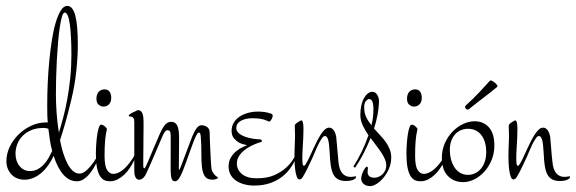

<svg xmlns="http://www.w3.org/2000/svg" viewBox="-20 -631 1977 659"><path d="M144 -210.9Q142.6 -225.1 142.3 -240.2Q142.1 -255.4 142.1 -272Q142.1 -307.1 143.8 -345.9Q145.5 -384.8 149.2 -422.4Q152.8 -460 158.2 -494.1Q163.6 -528.3 171.4 -554.2Q179.2 -580.1 189 -595.5Q198.7 -610.8 210.9 -610.8Q229.5 -610.8 238.3 -578.1Q247.1 -545.4 247.1 -477.1Q247.1 -437 241.9 -387.5Q236.8 -337.9 224.1 -286.1Q213.4 -241.7 203.9 -208.3Q194.3 -174.8 186 -149.9Q190.4 -126.5 197 -105.5Q203.6 -84.5 211.9 -68.8Q220.2 -53.2 230.5 -44.2Q240.7 -35.2 252.9 -35.2Q263.2 -35.2 273.4 -43.5Q283.7 -51.8 292.7 -63Q301.8 -74.2 308.8 -85.9Q315.9 -97.7 319.8 -105L324.2 -103Q324.2 -103 321.8 -96.2Q319.3 -89.4 314.5 -78.9Q309.6 -68.4 302.5 -56.2Q295.4 -43.9 286.6 -33.4Q277.8 -22.9 267.1 -15.9Q256.3 -8.8 244.1 -8.8Q217.8 -8.8 197.8 -31.2Q177.7 -53.7 164.1 -96.2Q157.2 -80.6 147 -65.7Q136.7 -50.8 124 -39.3Q111.3 -27.8 95.9 -21Q80.6 -14.2 64 -14.2Q51.3 -14.2 39.8 -18.6Q28.3 -22.9 20 -31.5Q11.7 -40 6.8 -51.8Q2 -63.5 2 -78.1Q2 -103 13.2 -126.7Q24.4 -150.4 43.5 -169.2Q62.5 -188 87.2 -199.5Q111.8 -210.9 139.2 -210.9ZM202.1 -587.9Q196.8 -587.9 192.6 -574Q188.5 -560.1 185.1 -537.1Q181.6 -514.2 179.2 -484.4Q176.8 -454.6 175 -423.3Q173.3 -392.1 172.6 -361.6Q171.9 -331.1 171.9 -306.2Q171.9 -277.3 174.3 -243.4Q176.8 -209.5 182.1 -175.8Q189.5 -199.2 197.3 -228.8Q205.1 -258.3 211.2 -292.2Q217.3 -326.2 221.2 -364Q225.1 -401.9 225.1 -442.9Q225.1 -476.6 223.6 -503.4Q222.2 -530.3 219.5 -549.1Q216.8 -567.9 212.4 -577.9Q208 -587.9 202.1 -587.9ZM83 -43.9Q98.1 -43.9 109.9 -50.5Q121.6 -57.1 130.9 -67.1Q140.1 -77.1 147 -89.4Q153.8 -101.6 159.2 -112.8Q154.3 -130.4 151.4 -149.2Q148.4 -168 146 -189Q138.7 -191.9 129.9 -191.9Q104.5 -191.9 86.2 -183.8Q67.9 -175.8 56.2 -163.1Q44.4 -150.4 38.8 -134.8Q33.2 -119.1 33.2 -104Q33.2 -78.1 47.1 -61Q61 -43.9 83 -43.9Z M327.1 -203.1Q331.1 -203.1 334.7 -200.9Q338.4 -198.7 341.1 -196.3Q343.8 -193.8 345.5 -191.2Q347.2 -188.5 347.2 -188Q347.2 -187.5 345.9 -182.9Q344.7 -178.2 343 -167.5Q341.3 -156.7 340.1 -139.4Q338.9 -122.1 338.9 -96.2Q338.9 -61.5 347.4 -47.9Q356 -34.2 368.2 -34.2Q380.4 -34.2 392.3 -41.5Q404.3 -48.8 415 -60.5Q425.8 -72.3 435.3 -87.2Q444.8 -102.1 452.1 -117.2L455.1 -115.2Q453.1 -110.4 449.2 -100.3Q445.3 -90.3 439.5 -78.6Q433.6 -66.9 425.5 -54.4Q417.5 -42 407 -32Q396.5 -22 384 -15.4Q371.6 -8.8 356.9 -8.8Q346.7 -8.8 338.1 -12.7Q329.6 -16.6 323 -27.1Q316.4 -37.6 312.7 -56.2Q309.1 -74.7 309.1 -104Q309.1 -119.1 310.3 -136.5Q311.5 -153.8 313.7 -168.7Q315.9 -183.6 319.3 -193.4Q322.8 -203.1 327.1 -203.1ZM338.9 -324.2Q351.1 -324.2 356.4 -315.7Q361.8 -307.1 361.8 -294.9Q361.8 -280.8 354 -272.9Q346.2 -265.1 335 -265.1Q326.7 -265.1 318.8 -271.5Q311 -277.8 311 -292Q311 -307.6 318.8 -315.9Q326.7 -324.2 338.9 -324.2Z M446.8 -250Q449.7 -252.9 454.1 -252.9Q462.9 -252.9 467.8 -244.1Q472.7 -235.4 472.7 -210.9Q472.7 -203.6 472.7 -190.7Q472.7 -177.7 472.4 -162.4Q472.2 -147 472.2 -130.9Q472.2 -114.7 471.9 -100.8Q471.7 -86.9 471.7 -76.9Q471.7 -66.9 471.7 -64Q471.7 -53.2 475.1 -53.2Q477.1 -53.2 480.2 -59.3Q483.4 -65.4 487.5 -75.2Q491.7 -85 496.6 -96.9Q501.5 -108.9 506.8 -121.1Q515.6 -140.6 522.5 -157.5Q529.3 -174.3 535.9 -186.8Q542.5 -199.2 550 -206.1Q557.6 -212.9 567.9 -212.9Q582 -212.9 588.4 -200Q594.7 -187 594.7 -157.2Q594.7 -145.5 594.5 -128.7Q594.2 -111.8 594.2 -96.2Q594.2 -80.6 594 -68.4Q593.8 -56.2 593.8 -54.2Q593.8 -47.9 594.7 -47.9Q595.7 -47.9 597.9 -52.7Q600.1 -57.6 603.3 -65.9Q606.4 -74.2 610.6 -85.2Q614.7 -96.2 619.1 -107.9Q627.9 -130.9 634.3 -148.2Q640.6 -165.5 646.5 -177.2Q652.3 -189 658.4 -195.1Q664.6 -201.2 671.9 -201.2Q673.8 -201.2 678.5 -200.4Q683.1 -199.7 688 -197Q692.9 -194.3 696.3 -189.2Q699.7 -184.1 699.7 -174.8Q699.7 -169.4 700.2 -153.8Q700.7 -138.2 701.7 -119.9Q702.6 -101.6 703.4 -84.5Q704.1 -67.4 705.1 -59.1Q705.6 -47.9 709.5 -41.3Q713.4 -34.7 717.3 -30.5Q721.2 -26.4 724.6 -24.4Q728 -22.5 728 -21Q728 -18.6 721.9 -16.4Q715.8 -14.2 710 -14.2Q690.9 -14.2 683.1 -25.9Q675.3 -37.6 673.1 -58.1Q670.9 -78.6 671.1 -106Q671.4 -133.3 668.9 -165Q668 -170.4 667 -173.1Q666 -175.8 662.1 -175.8Q658.7 -175.8 654.3 -167.5Q649.9 -159.2 645 -146.7Q640.1 -134.3 635 -119.6Q629.9 -105 625 -91.8Q621.6 -83 616.7 -68.8Q611.8 -54.7 606.2 -41.3Q600.6 -27.8 594.2 -18.3Q587.9 -8.8 581.1 -8.8Q573.7 -8.8 570.6 -14.4Q567.4 -20 566.4 -32.2Q565.4 -44.4 565.7 -63.5Q565.9 -82.5 565.9 -108.9V-164.1Q565.9 -177.7 562.7 -180.9Q559.6 -184.1 555.7 -184.1Q550.3 -184.1 546.4 -179.4Q542.5 -174.8 537.1 -162.1Q534.7 -156.7 530 -145.8Q525.4 -134.8 519.5 -121.1Q513.7 -107.4 507.3 -92.5Q501 -77.6 495.1 -64.5Q489.3 -51.3 484.6 -41.3Q480 -31.2 478 -27.8Q471.7 -19.5 467.3 -16.8Q462.9 -14.2 457 -14.2Q454.6 -14.2 451.9 -15.4Q449.2 -16.6 446.8 -19.8Q444.3 -22.9 442.6 -29.1Q440.9 -35.2 440.9 -44.9V-211.9Q440.9 -222.2 438 -225.8Q435.1 -229.5 431.4 -230.5Q427.7 -231.4 424.8 -231.4Q421.9 -231.4 421.9 -233.9Q421.9 -236.3 425.5 -239Q429.2 -241.7 433.6 -243.9Q438 -246.1 441.9 -247.8Q445.8 -249.5 446.8 -250Z M909.7 -241.2Q916 -239.7 916 -232.9Q916 -231 914.8 -227.8Q913.6 -224.6 911.9 -221.4Q910.2 -218.3 908.2 -216.1Q906.2 -213.9 904.8 -213.9Q902.3 -213.9 898.9 -215.6Q895.5 -217.3 889.2 -219.5Q882.8 -221.7 872.6 -223.4Q862.3 -225.1 845.7 -225.1Q822.3 -225.1 806.6 -216.3Q791 -207.5 791 -191.9Q791 -180.7 800.5 -173.1Q810.1 -165.5 823 -161.1Q835.9 -156.7 849.4 -154.8Q862.8 -152.8 870.1 -152.8Q875.5 -152.8 877.2 -151.1Q878.9 -149.4 878.9 -147.9Q878.9 -144 875.7 -143.3Q872.6 -142.6 867.7 -141.1Q855 -136.7 841.8 -130.1Q828.6 -123.5 817.6 -114.5Q806.6 -105.5 799.8 -94.2Q793 -83 793 -69.8Q793 -47.9 810.8 -33.4Q828.6 -19 860.8 -19Q897.5 -19 921.9 -30Q946.3 -41 962.2 -55.7Q978 -70.3 986.8 -85.2Q995.6 -100.1 1000 -107.9L1002.9 -106Q994.6 -82 981.7 -61.5Q968.8 -41 950.4 -26.1Q932.1 -11.2 907.7 -2.7Q883.3 5.9 852.1 5.9Q833 5.9 816.9 1.2Q800.8 -3.4 789.1 -11.7Q777.3 -20 771 -32.2Q764.6 -44.4 764.6 -60.1Q764.6 -78.1 772.9 -91.3Q781.2 -104.5 792 -113Q802.7 -121.6 813.2 -126.2Q823.7 -130.9 828.1 -132.8Q813 -135.3 801.3 -141.1Q791.5 -146.5 783.2 -156Q774.9 -165.5 774.9 -182.1Q774.9 -197.3 782.2 -209.7Q789.6 -222.2 802 -230.5Q814.5 -238.8 830.8 -243.4Q847.2 -248 865.7 -248Q876.5 -248 887.5 -246.6Q898.4 -245.1 909.7 -241.2Z M1014.6 -217.8Q1017.1 -217.8 1018.6 -213.9Q1020 -210 1020.8 -204.6Q1021.5 -199.2 1021.5 -193.1Q1021.5 -187 1021.5 -182.1Q1021.5 -169.4 1020.8 -156Q1020 -142.6 1019.3 -130.1Q1018.6 -117.7 1018.1 -107.2Q1017.6 -96.7 1017.6 -89.8Q1017.6 -77.1 1018.6 -69.6Q1019.5 -62 1023.4 -62Q1025.9 -62 1029.8 -68.4Q1033.7 -74.7 1038.3 -83.7Q1043 -92.8 1047.4 -103Q1051.8 -113.3 1055.7 -121.1Q1060.5 -131.3 1066.7 -143.8Q1072.8 -156.2 1079.6 -167.2Q1086.4 -178.2 1094 -185.5Q1101.6 -192.9 1109.9 -192.9Q1115.2 -192.9 1119.4 -189.9Q1123.5 -187 1126.5 -182.4Q1129.4 -177.7 1131.1 -172.6Q1132.8 -167.5 1133.8 -163.1Q1135.3 -151.9 1137 -127.7Q1138.7 -103.5 1141.6 -76.2Q1144 -48.8 1154.8 -36.4Q1165.5 -23.9 1182.6 -23.9Q1189.5 -23.9 1193.6 -24.9Q1197.8 -25.9 1200.7 -25.9Q1203.1 -25.9 1201.7 -21Q1201.2 -20 1199.5 -18.3Q1197.8 -16.6 1193.8 -14.6Q1189.9 -12.7 1183.3 -11.2Q1176.8 -9.8 1167.5 -9.8Q1151.9 -9.8 1141.6 -14.9Q1131.3 -20 1125 -31.2Q1118.7 -42.5 1115.7 -60.3Q1112.8 -78.1 1111.8 -103Q1110.8 -114.7 1110.1 -125.7Q1109.4 -136.7 1107.7 -145.3Q1106 -153.8 1103 -158.9Q1100.1 -164.1 1094.7 -164.1Q1090.3 -164.1 1084.2 -155.3Q1078.1 -146.5 1072.3 -134.5Q1066.4 -122.6 1061.3 -109.9Q1056.2 -97.2 1052.7 -89.8Q1042 -66.9 1034.9 -52.2Q1027.8 -37.6 1019.5 -23.9Q1017.1 -20 1014.4 -17.6Q1011.7 -15.1 1007.8 -15.1Q1002 -15.1 998.5 -24.9Q995.1 -34.7 993.4 -47.4Q991.7 -60.1 991.2 -73Q990.7 -85.9 990.7 -92.8Q990.7 -100.6 991 -111.8Q991.2 -123 991.7 -133.8Q992.2 -144.5 992.4 -153.3Q992.7 -162.1 992.7 -165Q992.7 -168 992.4 -173.1Q992.2 -178.2 992.2 -183.3Q992.2 -188.5 991.9 -192.6Q991.7 -196.8 991.7 -198.2Q991.7 -202.1 993.9 -204.8Q996.1 -207.5 998.5 -209Q1001 -210.4 1006.3 -214.1Q1011.7 -217.8 1014.6 -217.8Z M1192.9 -59.1Q1209.5 -85.4 1222.7 -113Q1235.8 -140.6 1244.6 -167Q1232.9 -183.6 1224.9 -200.9Q1216.8 -218.3 1216.8 -236.8Q1216.8 -254.9 1220.2 -269.5Q1223.6 -284.2 1229.5 -294.4Q1235.4 -304.7 1242.7 -310.3Q1250 -315.9 1257.8 -315.9Q1268.6 -315.9 1275.1 -305.2Q1281.7 -294.4 1280.8 -277.8Q1279.8 -258.3 1275.6 -235.8Q1271.5 -213.4 1263.7 -189.9Q1273.4 -178.7 1283.9 -167.7Q1294.4 -156.7 1303 -145Q1311.5 -133.3 1317.1 -119.9Q1322.8 -106.4 1322.8 -90.8Q1322.8 -69.3 1314.7 -51.3Q1306.6 -33.2 1295.4 -20Q1284.2 -6.8 1272 0.5Q1259.8 7.8 1251 7.8Q1235.8 7.8 1227.8 0Q1219.7 -7.8 1219.7 -17.1Q1219.7 -24.4 1222.2 -31.7Q1224.6 -39.1 1227.8 -45.2Q1231 -51.3 1234.1 -55.2Q1237.3 -59.1 1238.8 -59.1Q1241.2 -59.1 1241.9 -57.4Q1242.7 -55.7 1242.7 -54.2Q1242.7 -51.8 1242.2 -47.4Q1241.7 -43 1241.7 -40Q1241.7 -31.7 1247.3 -26.4Q1252.9 -21 1265.6 -21Q1271 -21 1277.8 -23.4Q1284.7 -25.9 1291 -31.2Q1297.4 -36.6 1301.5 -44.7Q1305.7 -52.7 1305.7 -64Q1305.7 -74.2 1300.8 -85.4Q1295.9 -96.7 1288.1 -108.4Q1280.3 -120.1 1270.8 -132.3Q1261.2 -144.5 1252 -157.2Q1240.7 -129.4 1227.3 -103.3Q1213.9 -77.1 1198.7 -55.2ZM1230 -262.2Q1230 -243.7 1236.8 -229.2Q1243.7 -214.8 1254.9 -201.2Q1258.8 -216.3 1260.3 -230.2Q1261.7 -244.1 1261.7 -256.8Q1261.7 -291 1246.6 -291Q1242.2 -291 1236.1 -284.4Q1230 -277.8 1230 -262.2Z M1393.1 -203.1Q1397 -203.1 1400.6 -200.9Q1404.3 -198.7 1407 -196.3Q1409.7 -193.8 1411.4 -191.2Q1413.1 -188.5 1413.1 -188Q1413.1 -187.5 1411.9 -182.9Q1410.6 -178.2 1408.9 -167.5Q1407.2 -156.7 1406 -139.4Q1404.8 -122.1 1404.8 -96.2Q1404.8 -61.5 1413.3 -47.9Q1421.9 -34.2 1434.1 -34.2Q1446.3 -34.2 1458.3 -41.5Q1470.2 -48.8 1481 -60.5Q1491.7 -72.3 1501.2 -87.2Q1510.7 -102.1 1518.1 -117.2L1521 -115.2Q1519 -110.4 1515.1 -100.3Q1511.2 -90.3 1505.4 -78.6Q1499.5 -66.9 1491.5 -54.4Q1483.4 -42 1472.9 -32Q1462.4 -22 1450 -15.4Q1437.5 -8.8 1422.9 -8.8Q1412.6 -8.8 1404.1 -12.7Q1395.5 -16.6 1388.9 -27.1Q1382.3 -37.6 1378.7 -56.2Q1375 -74.7 1375 -104Q1375 -119.1 1376.2 -136.5Q1377.4 -153.8 1379.6 -168.7Q1381.8 -183.6 1385.3 -193.4Q1388.7 -203.1 1393.1 -203.1ZM1404.8 -324.2Q1417 -324.2 1422.4 -315.7Q1427.7 -307.1 1427.7 -294.9Q1427.7 -280.8 1419.9 -272.9Q1412.1 -265.1 1400.9 -265.1Q1392.6 -265.1 1384.8 -271.5Q1377 -277.8 1377 -292Q1377 -307.6 1384.8 -315.9Q1392.6 -324.2 1404.8 -324.2Z M1586.9 -30.8Q1598.6 -30.8 1609.9 -35.9Q1621.1 -41 1629.9 -51Q1638.7 -61 1643.8 -75.7Q1648.9 -90.3 1648.9 -109.9Q1648.9 -126 1645 -140.4Q1641.1 -154.8 1633.5 -165.5Q1626 -176.3 1614 -182.6Q1602.1 -189 1585.9 -189Q1574.7 -189 1563.5 -184.8Q1552.2 -180.7 1543.5 -171.6Q1534.7 -162.6 1529.3 -148.7Q1523.9 -134.8 1523.9 -115.2Q1523.9 -99.6 1527.8 -84.7Q1531.7 -69.8 1539.3 -57.6Q1546.9 -45.4 1558.8 -38.1Q1570.8 -30.8 1586.9 -30.8ZM1569.8 -5.9Q1537.6 -5.9 1517.1 -27.1Q1496.6 -48.3 1496.6 -88.9Q1496.6 -116.2 1506.8 -139.4Q1517.1 -162.6 1533.4 -179.4Q1549.8 -196.3 1569.8 -205.6Q1589.8 -214.8 1608.9 -214.8Q1639.6 -214.8 1658.2 -193.8Q1676.8 -172.9 1676.8 -131.8Q1676.8 -104.5 1667.2 -81.5Q1657.7 -58.6 1642.3 -41.7Q1627 -24.9 1607.9 -15.4Q1588.9 -5.9 1569.8 -5.9ZM1591.3 -257.8Q1588.4 -254.9 1584.5 -254.9Q1581.5 -254.9 1579.3 -257.3Q1577.1 -259.8 1576.2 -263.2Q1576.2 -266.6 1579.6 -270Q1603.5 -291 1625 -314.2Q1646.5 -337.4 1661.6 -354Q1662.6 -355 1663.6 -355Q1666 -355 1670.2 -352.8Q1674.3 -350.6 1678.2 -347.4Q1682.1 -344.2 1684.8 -340.6Q1687.5 -336.9 1687.5 -334Q1687.5 -333 1687 -333Q1686.5 -333 1685.5 -332Q1664.1 -314 1639.4 -295.4Q1614.7 -276.9 1591.3 -257.8Z M1749 -217.8Q1751.5 -217.8 1752.9 -213.9Q1754.4 -210 1755.1 -204.6Q1755.9 -199.2 1755.9 -193.1Q1755.9 -187 1755.9 -182.1Q1755.9 -169.4 1755.1 -156Q1754.4 -142.6 1753.7 -130.1Q1752.9 -117.7 1752.4 -107.2Q1752 -96.7 1752 -89.8Q1752 -77.1 1752.9 -69.6Q1753.9 -62 1757.8 -62Q1760.3 -62 1764.2 -68.4Q1768.1 -74.7 1772.7 -83.7Q1777.3 -92.8 1781.7 -103Q1786.1 -113.3 1790 -121.1Q1794.9 -131.3 1801 -143.8Q1807.1 -156.2 1814 -167.2Q1820.8 -178.2 1828.4 -185.5Q1835.9 -192.9 1844.2 -192.9Q1849.6 -192.9 1853.8 -189.9Q1857.9 -187 1860.8 -182.4Q1863.8 -177.7 1865.5 -172.6Q1867.2 -167.5 1868.2 -163.1Q1869.6 -151.9 1871.3 -127.7Q1873 -103.5 1876 -76.2Q1878.4 -48.8 1889.2 -36.4Q1899.9 -23.9 1917 -23.9Q1923.8 -23.9 1928 -24.9Q1932.1 -25.9 1935.1 -25.9Q1937.5 -25.9 1936 -21Q1935.5 -20 1933.8 -18.3Q1932.1 -16.6 1928.2 -14.6Q1924.3 -12.7 1917.7 -11.2Q1911.1 -9.8 1901.9 -9.8Q1886.2 -9.8 1876 -14.9Q1865.7 -20 1859.4 -31.2Q1853 -42.5 1850.1 -60.3Q1847.2 -78.1 1846.2 -103Q1845.2 -114.7 1844.5 -125.7Q1843.8 -136.7 1842 -145.3Q1840.3 -153.8 1837.4 -158.9Q1834.5 -164.1 1829.1 -164.1Q1824.7 -164.1 1818.6 -155.3Q1812.5 -146.5 1806.6 -134.5Q1800.8 -122.6 1795.7 -109.9Q1790.5 -97.2 1787.1 -89.8Q1776.4 -66.9 1769.3 -52.2Q1762.2 -37.6 1753.9 -23.9Q1751.5 -20 1748.8 -17.6Q1746.1 -15.1 1742.2 -15.1Q1736.3 -15.1 1732.9 -24.9Q1729.5 -34.7 1727.8 -47.4Q1726.1 -60.1 1725.6 -73Q1725.1 -85.9 1725.1 -92.8Q1725.1 -100.6 1725.3 -111.8Q1725.6 -123 1726.1 -133.8Q1726.6 -144.5 1726.8 -153.3Q1727.1 -162.1 1727.1 -165Q1727.1 -168 1726.8 -173.1Q1726.6 -178.2 1726.6 -183.3Q1726.6 -188.5 1726.3 -192.6Q1726.1 -196.8 1726.1 -198.2Q1726.1 -202.1 1728.3 -204.8Q1730.5 -207.5 1732.9 -209Q1735.4 -210.4 1740.7 -214.1Q1746.1 -217.8 1749 -217.8Z"/></svg>

Font: Stalemate
Style: Regular
Weight: 400
Designer: Astigmatic (AOETI)
Foundry: Astigmatic (AOETI)
Version: Version 001.000